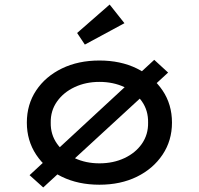

<svg xmlns="http://www.w3.org/2000/svg" viewBox="-20 -802 873 844"><path d="M170 22 110 -32 658 -539 719 -483ZM417 10Q324 10 252 -25Q180 -60 139 -122Q98 -184 98 -263Q98 -343 139 -404.5Q180 -466 252 -501Q324 -536 417 -536Q510 -536 581.5 -501Q653 -466 694.5 -404.5Q736 -343 736 -263Q736 -184 694.5 -122Q653 -60 581.5 -25Q510 10 417 10ZM417 -84Q478 -84 527 -107Q576 -130 604 -170.5Q632 -211 631 -263Q632 -316 604 -356Q576 -396 527 -419Q478 -442 417 -442Q357 -442 308 -419Q259 -396 230.5 -355.5Q202 -315 203 -263Q202 -211 230.5 -170.5Q259 -130 308 -107Q357 -84 417 -84ZM353 -606 319 -657 462 -782 527 -700Z"/></svg>

Font: Lexend Mega
Style: Regular
Weight: 400
Designer: Bonnie Shaver-Troup, Thomas Jockin
Foundry: Lexend
Version: Version 1.007